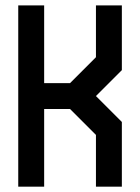

<svg xmlns="http://www.w3.org/2000/svg" viewBox="-20 -704 528 724"><path d="M48.8 -683.6H146.5V-390.6H244.1L341.8 -488.3V-683.6H439.5V-439.5L341.8 -341.8L439.5 -244.1V0H341.8V-195.3L244.1 -293H146.5V0H48.8Z"/></svg>

Font: BabelStone Runic Short Twig
Style: Regular
Weight: 400
Designer: Andrew West
Foundry: BabelStone
Version: Version 3.003;March 14, 2022